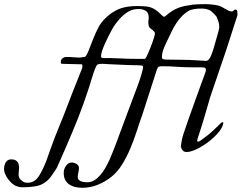

<svg xmlns="http://www.w3.org/2000/svg" viewBox="-236 -728 1171 930"><path d="M262.7 -446.8Q304.7 -447.3 344 -445.1Q383.3 -442.9 425.8 -442.9H465.8Q468.3 -443.4 472.7 -451.7Q477.1 -460 482.4 -472.4Q487.8 -484.9 493.7 -499.8Q499.5 -514.6 504.2 -528.1Q508.8 -541.5 511.7 -551.8Q514.6 -562 514.6 -564.9Q514.6 -569.8 511.2 -574.2Q507.8 -578.6 503.4 -582.3Q499 -585.9 494.6 -589.1Q490.2 -592.3 487.8 -595.7Q484.4 -601.1 483.4 -608.2Q482.4 -615.2 482.4 -621.6Q482.4 -627 483.4 -631.3Q484.4 -635.7 484.4 -640.1Q484.4 -648.4 482.9 -655.5Q481.4 -662.6 477.3 -668.5Q473.1 -674.3 465.3 -678.2Q457.5 -682.1 444.3 -684.1H431.6Q406.2 -684.1 384 -670.7Q361.8 -657.2 343.8 -636.7Q319.8 -609.9 306.2 -584.5Q298.3 -570.3 289.3 -552.2Q280.3 -534.2 272.2 -516.4Q264.2 -498.5 258.8 -482.2Q253.4 -465.8 253.4 -455.1Q253.4 -452.1 255.6 -449.5Q257.8 -446.8 262.7 -446.8ZM548.3 -451.2Q548.3 -443.4 554.7 -441.4Q561 -439.5 569.3 -439.5Q574.7 -439.5 594 -439Q613.3 -438.5 639.6 -438.5Q675.3 -438.5 707.3 -436.3Q739.3 -434.1 761.2 -433.1Q769 -433.1 775.1 -439.9Q781.2 -446.8 785.9 -457.3Q790.5 -467.8 794.2 -479.5Q797.9 -491.2 800.8 -501Q804.2 -513.2 808.6 -528.3Q813 -543.5 816.9 -557.1Q820.8 -570.8 823.5 -581.5Q826.2 -592.3 826.2 -595.7Q826.2 -612.3 820.8 -626.5Q815.4 -640.6 813 -647Q811 -649.4 806.9 -654.3Q802.7 -659.2 797.9 -663.8Q793 -668.5 788.6 -672.4Q784.2 -676.3 782.2 -677.2Q772.5 -682.1 762.9 -684.3Q753.4 -686.5 737.8 -686.5Q731 -686.5 722.7 -686Q714.4 -685.5 705.8 -684.1Q697.3 -682.6 689.7 -680.4Q682.1 -678.2 676.8 -674.8Q657.7 -663.1 643.6 -647.9Q629.4 -632.8 617.9 -615.5Q606.4 -598.1 597.2 -579.1Q587.9 -560.1 578.6 -540.5Q573.7 -529.8 568.4 -519Q563 -508.3 558.6 -497.3Q554.2 -486.3 551.3 -474.9Q548.3 -463.4 548.3 -451.2ZM72.8 105Q73.2 96.7 76.4 88.6Q79.6 80.6 84.5 74Q89.4 67.4 96.2 63.2Q103 59.1 111.8 59.1Q116.7 59.1 122.8 60.8Q128.9 62.5 134 65.7Q139.2 68.8 142.8 73.7Q146.5 78.6 146.5 84.5Q146.5 95.7 143.6 107.2Q140.6 118.7 140.6 129.9Q140.6 138.7 146 143.6Q151.4 148.4 158.7 150.9Q166 153.3 174.1 154.1Q182.1 154.8 187.5 154.8Q205.6 154.8 221.2 145Q236.8 135.3 250.2 119.6Q263.7 104 274.9 84.2Q286.1 64.5 295.2 44.2Q304.2 23.9 311.3 5.4Q318.4 -13.2 323.7 -26.4Q350.6 -97.7 376.7 -168.7Q402.8 -239.7 430.2 -311.5Q435.5 -326.2 439.2 -336.9Q442.9 -347.7 445.6 -356.7Q448.2 -365.7 450.7 -374Q453.1 -382.3 455.6 -392.6Q456.5 -396 456.5 -399.2Q456.5 -402.3 456.5 -404.8Q456.5 -409.2 450.2 -410.6Q443.4 -411.6 434.6 -411.9Q425.8 -412.1 423.3 -412.1Q418 -412.1 405.5 -412.4Q393.1 -412.6 376.7 -413.3Q360.4 -414.1 342.3 -414.8Q324.2 -415.5 308.3 -416.3Q292.5 -417 280 -417.7Q267.6 -418.5 262.7 -418.9Q251.5 -418.9 243.2 -417.5Q234.9 -416 231.4 -409.7Q226.6 -400.9 223.4 -392.3Q220.2 -383.8 216.3 -372.6Q194.3 -298.3 168.5 -226.1Q142.6 -153.8 112.3 -83Q99.6 -52.7 86.7 -22.9Q73.7 6.8 63.5 30.3Q53.2 53.7 46.6 68.6Q40 83.5 40 83.5Q24.4 108.9 10.5 127.7Q-3.4 146.5 -22.5 158.7Q-41 170.9 -68.8 175Q-96.7 179.2 -125 179.2Q-147 179.2 -163.6 170.2Q-180.2 161.1 -194.8 142.1Q-205.1 129.4 -211.2 114.5Q-217.3 99.6 -216.3 85.9Q-215.8 78.6 -213.6 71Q-211.4 63.5 -207.5 57.4Q-203.6 51.3 -197.3 47.6Q-190.9 43.9 -182.1 43.9Q-143.6 43.9 -143.6 83.5Q-143.6 85.4 -144 90.1Q-144.5 94.7 -144.8 99.9Q-145 105 -145.5 109.6Q-146 114.3 -146 115.7Q-146 133.3 -135.7 142.6Q-128.9 149.4 -121.8 153.3Q-114.7 157.2 -103.5 157.2Q-93.8 157.2 -86.2 155.3Q-78.6 153.3 -69.8 147.9Q-56.2 139.6 -44.2 119.6Q-32.2 99.6 -22 76.2Q-11.7 52.7 -3.9 29.5Q3.9 6.3 9.3 -7.8Q29.3 -64 50.8 -115.7Q72.3 -167.5 93.3 -223.1Q102.5 -248 110.4 -267.8Q118.2 -287.6 125.7 -306.4Q133.3 -325.2 140.9 -344.7Q148.4 -364.3 158.2 -388.7Q161.6 -396.5 162.4 -398.7Q163.1 -400.9 163.1 -407.2Q163.1 -408.2 162.8 -410.6Q162.6 -413.1 161.6 -416.5Q138.2 -416.5 111.6 -417.7Q85 -418.9 64.5 -418.9Q60.5 -418.9 59.6 -421.6Q58.6 -424.3 58.6 -426.8Q58.6 -439.5 66.9 -445.8Q75.2 -452.1 87.4 -452.1Q104 -452.1 119.9 -450.7Q135.7 -449.2 151.4 -449.2H152.3Q154.3 -449.7 157.7 -450.2Q161.1 -450.7 164.8 -451.2Q168.5 -451.7 171.1 -451.9Q173.8 -452.1 174.3 -452.1Q178.7 -454.1 183.1 -461.4Q187.5 -468.8 191.9 -480Q204.6 -512.2 216.1 -541.3Q227.5 -570.3 244.1 -601.6Q252.4 -616.7 268.1 -633.3Q283.7 -649.9 303.2 -664.1Q314 -671.4 325.9 -677.7Q337.9 -684.1 352.5 -688.7Q367.2 -693.4 385.7 -696Q404.3 -698.7 428.2 -698.7Q452.6 -698.7 474.1 -696.5Q495.6 -694.3 515.6 -681.6Q526.4 -674.8 535.2 -666Q543.9 -657.2 551.8 -650.4Q555.2 -647 559.6 -647Q562.5 -647 565.9 -650.4Q581.1 -664.1 595.5 -673.3Q609.9 -682.6 625.5 -689Q641.1 -695.3 658.9 -699Q676.8 -702.6 698.7 -705.6Q707 -706.5 723.4 -707.3Q739.7 -708 760.3 -708Q772 -708 782.7 -707Q793.5 -706.1 802.7 -704.6Q812 -703.1 818.8 -701.7Q825.7 -700.2 828.6 -698.7Q835.4 -696.3 843 -691.9Q850.6 -687.5 858.2 -683.1Q865.7 -678.7 873 -675.5Q880.4 -672.4 887.2 -672.4Q891.6 -672.4 895.5 -677Q899.4 -681.6 904.8 -681.6Q911.6 -681.6 912.8 -674.6Q914.1 -667.5 914.1 -663.1V-653.8Q911.1 -644 903.3 -620.8Q895.5 -597.7 887.2 -570.8Q861.8 -489.7 835 -412.8Q808.1 -335.9 782.2 -257.8Q768.1 -208 753.2 -158Q738.3 -107.9 722.2 -60.1Q721.2 -56.2 720.2 -52.7Q719.2 -49.3 719.2 -45.4Q719.2 -42 722.2 -42Q728 -42 733.2 -45.7Q738.3 -49.3 743.7 -53.2Q745.1 -54.2 750.2 -58.1Q755.4 -62 761.7 -66.7Q768.1 -71.3 773.2 -75.4Q778.3 -79.6 779.8 -81.1Q782.2 -83 788.3 -88.4Q794.4 -93.8 801 -100.1Q807.6 -106.4 813.7 -112.3Q819.8 -118.2 822.3 -120.6Q826.2 -125 832 -130.6Q837.9 -136.2 845.7 -136.2Q845.7 -120.1 832.5 -100.3Q819.3 -80.6 798.3 -61.5Q783.2 -47.4 765.6 -34.9Q748 -22.5 730.5 -12.7Q712.9 -2.9 696.8 2.7Q680.7 8.3 668.5 8.3Q655.8 8.3 648.9 0.5Q642.1 -7.3 639.6 -19.5Q644 -52.7 653.6 -82.3Q663.1 -111.8 675.3 -146Q696.3 -205.1 717.5 -263.7Q738.8 -322.3 759.8 -379.9Q760.7 -383.3 761 -385.3Q761.2 -387.2 761.2 -388.7Q761.2 -398.4 755.4 -400.1Q749.5 -401.9 738.3 -401.9H694.3Q657.7 -401.9 621.6 -404.5Q585.4 -407.2 549.3 -407.2Q538.1 -407.2 533 -404.8Q527.8 -402.3 523.9 -391.1L453.1 -171.4Q440.4 -136.2 426.8 -93.8Q413.1 -51.3 395.5 -9.5Q377.9 32.2 355.2 69.1Q332.5 106 301.8 129.9Q272 153.3 236.3 167.5Q200.7 181.6 162.6 181.6Q143.6 181.6 127 177.5Q110.4 173.3 97.9 164.3Q85.4 155.3 78.6 140.6Q71.8 126 72.8 105Z"/></svg>

Font: IM FELL French Canon
Style: Italic
Weight: 400
Italic angle: -17°
Designer: Igino Marini
Foundry: Igino Marini
Version: 3.00